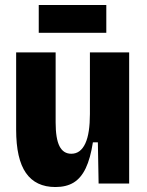

<svg xmlns="http://www.w3.org/2000/svg" viewBox="-20 -739 591 773"><path d="M203 14Q124 14 84.5 -42.5Q45 -99 45 -217V-528H204V-246Q204 -181 219.5 -150.5Q235 -120 267 -120Q286 -120 300 -130.5Q314 -141 323.5 -161.5Q333 -182 337.5 -212Q342 -242 342 -280V-528H500V-221V0H377L374 -166H354Q344 -101 325 -61.5Q306 -22 276.5 -4Q247 14 203 14ZM136 -607V-719H408V-607Z"/></svg>

Font: Bricolage Grotesque 24pt SemiCondensed ExtraBold
Style: Regular
Weight: 800
Width: 4
Designer: Mathieu Triay
Foundry: Atelier Triay
Version: Version 1.001;gftools[0.9.33.dev8+g029e19f]